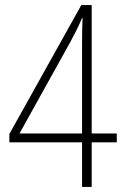

<svg xmlns="http://www.w3.org/2000/svg" viewBox="-20 -738 492 758"><path d="M441 -176H342V0H304V-176H17V-209L301 -718H342V-211H441ZM304 -569Q304 -601 304.5 -622Q305 -643 306 -667H304Q293 -641 281.5 -618Q270 -595 257 -571L57 -211H304Z"/></svg>

Font: Noto Sans Thai Cond ExtLt
Style: Regular
Weight: 200
Width: 3
Designer: Monotype Design Team
Foundry: Monotype Imaging Inc.
Version: Version 2.002; ttfautohint (v1.8.4.7-5d5b)